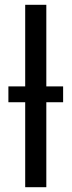

<svg xmlns="http://www.w3.org/2000/svg" viewBox="-20 -780 298 800"><path d="M15 -420H85V-760H173V-420H243V-354H173V0H85V-354H15Z"/></svg>

Font: BC Sans
Style: Regular
Weight: 400
Designer: Monotype Design Team
Province of B.C.
Foundry: Monotype Imaging Inc.
Version: Version 2.000;GOOG;noto-source:20170915:90ef993387c0